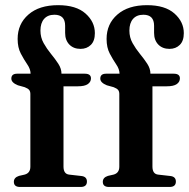

<svg xmlns="http://www.w3.org/2000/svg" viewBox="-20 -742 750 762"><path d="M232 -81Q232 -51.5 254.5 -49L303 -43.5Q325 -41 325 -21.5Q325 0 300 0H59.5Q35 0 35 -20.5Q35 -37.5 55.5 -44L77.5 -49Q100.5 -55 100.5 -80.5V-369Q100.5 -379 95.8 -385Q91 -391 78 -396L51 -403.5Q25 -414 25 -430Q25 -449.5 48 -449.5H101.5Q101 -468 88.2 -486.5Q75.5 -505 62.8 -529Q50 -553 50 -587.5Q50 -647 92.8 -684.2Q135.5 -721.5 210.5 -721.5Q282 -721.5 319.2 -688.5Q356.5 -655.5 356.5 -610.5Q356.5 -579.5 340.5 -563.8Q324.5 -548 299.5 -548Q272 -548 255.2 -565.2Q238.5 -582.5 238.5 -611.5V-640Q238.5 -683.5 196 -683.5Q169.5 -683.5 155 -667Q140.5 -650.5 140.5 -620.5Q140.5 -593.5 153.2 -570.8Q166 -548 182.5 -528Q199 -508 211.5 -488.8Q224 -469.5 224 -449.5H316.5Q341 -449.5 341 -431Q341 -417 328.5 -408.2Q316 -399.5 289 -399.5H232ZM585 -81Q585 -51.5 607.5 -49L656 -43.5Q678 -41 678 -21.5Q678 0 653 0H412.5Q388 0 388 -20.5Q388 -37.5 408.5 -44L430.5 -49Q453.5 -55 453.5 -80.5V-369Q453.5 -379 448.8 -385Q444 -391 431 -396L404 -403.5Q378 -414 378 -430Q378 -449.5 401 -449.5H454.5Q454 -468 441.2 -486.5Q428.5 -505 415.8 -529Q403 -553 403 -587.5Q403 -647 445.8 -684.2Q488.5 -721.5 563.5 -721.5Q635 -721.5 672.2 -688.5Q709.5 -655.5 709.5 -610.5Q709.5 -579.5 693.5 -563.8Q677.5 -548 652.5 -548Q625 -548 608.2 -565.2Q591.5 -582.5 591.5 -611.5V-640Q591.5 -683.5 549 -683.5Q522.5 -683.5 508 -667Q493.5 -650.5 493.5 -620.5Q493.5 -593.5 506.2 -570.8Q519 -548 535.5 -528Q552 -508 564.5 -488.8Q577 -469.5 577 -449.5H669.5Q694 -449.5 694 -431Q694 -417 681.5 -408.2Q669 -399.5 642 -399.5H585Z"/></svg>

Font: Fraunces 72pt S050 SemiBold
Style: Regular
Weight: 600
Version: Version 1.000; ttfautohint (v1.8.3)